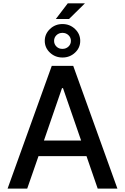

<svg xmlns="http://www.w3.org/2000/svg" viewBox="-20 -1117 740 1137"><path d="M310.5 -1004.4 381.3 -1097.2H482.9L388.7 -1004.4ZM424.3 -805.2Q393.6 -776.4 350.1 -776.4Q306.6 -776.4 275.9 -805.2Q245.1 -834 245.1 -875Q245.1 -916 275.9 -945.3Q306.6 -974.6 350.1 -974.6Q393.6 -974.6 424.3 -945.3Q455.1 -916 455.1 -875Q455.1 -834 424.3 -805.2ZM350.1 -827.6Q371.1 -827.6 385.5 -841.3Q399.9 -855 399.9 -875Q399.9 -895 385.5 -908.7Q371.1 -922.4 350.1 -922.4Q328.6 -922.4 314.5 -908.7Q300.3 -895 300.3 -875Q300.3 -855 314.5 -841.1Q328.6 -827.1 350.1 -827.6ZM141.1 0H24.9L286.6 -727.1H413.6L675.3 0H558.6L492.2 -192.4H208ZM240.2 -284.7H460.4L353 -595.2H347.2Z"/></svg>

Font: Interop Med
Style: Regular
Weight: 500
Designer: Rasmus Andersson, Google, Jang Haemin
Foundry: jhaemin
Version: Version 1.007